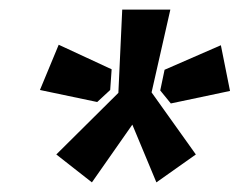

<svg xmlns="http://www.w3.org/2000/svg" viewBox="-20 -712 498 399"><path d="M295 -520 387 -391 305 -333 255 -453 171 -333 97 -391 226 -519 234 -692H334ZM212 -568 209 -525 182 -500 63 -525 102 -619ZM458 -523 335 -497 313 -524 322 -567 439 -618Z"/></svg>

Font: Ezarion Extra Bold
Style: Italic
Weight: 800
Italic angle: -8°
Designer: Natanael Gama
Version: Version 1.001;PS 001.001;hotconv 1.0.70;makeotf.lib2.5.58329